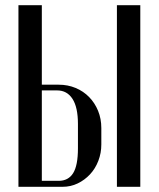

<svg xmlns="http://www.w3.org/2000/svg" viewBox="-20 -719 611 739"><path d="M206 -393Q241 -393 271 -380.5Q301 -368 323 -345.5Q345 -323 357.5 -292.5Q370 -262 370 -226V-163Q370 -130 358.5 -100Q347 -70 326.5 -48Q306 -26 279 -13Q252 0 221 0H51V-699H141V-393ZM520 -699V0H430V-699ZM280 -242Q280 -306 259 -338.5Q238 -371 200 -371H141V-23H206Q243 -23 261.5 -52.5Q280 -82 280 -148Z"/></svg>

Font: Moniqa SemBd Heading
Style: Regular
Weight: 600
Designer: Rajesh Rajput
Foundry: Rajesh Rajput
Version: Version 1.000